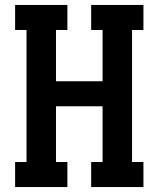

<svg xmlns="http://www.w3.org/2000/svg" viewBox="-20 -755 640 775"><path d="M41 0V-101H87V-634H41V-735H252V-634H206V-427H394V-634H348V-735H559V-634H513V-101H559V0H348V-101H394V-326H206V-101H252V0Z"/></svg>

Font: Iosevka Etoile
Style: Bold
Weight: 700
Designer: Belleve Invis
Foundry: Belleve Invis
Version: Version 28.1.0; ttfautohint (v1.8.4)